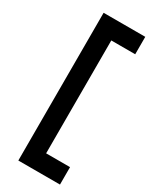

<svg xmlns="http://www.w3.org/2000/svg" viewBox="-226 -778 805 1002"><g transform="rotate(30 176.5 -277.0)"><path d="M330.1 -722.2V-617.2H186V63H330.1V168H79.1V-722.2Z"/></g></svg>

Font: Human Sans Medium
Style: Regular
Weight: 500
Designer: Tim Radville
Foundry: Continuum
Version: Version 1.000;FEAKit 1.0